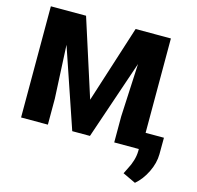

<svg xmlns="http://www.w3.org/2000/svg" viewBox="-127 -845 1218 1186"><g transform="rotate(15 482.0 -251.5)"><path d="M278.8 -710.9 437.5 -216.3 595.7 -710.9H821.3V0H649.4V-166L666 -505.9L494.1 0H380.9L208.5 -506.3L225.1 -166V0H53.7V-710.9ZM837.4 208 754.4 168.9 771 135.7Q805.2 72.3 806.6 14.6V-107.4H938.5L938 -1.5Q937.5 54.7 909.2 112.8Q880.9 170.9 837.4 208Z"/></g></svg>

Font: Roboto Black
Style: Regular
Weight: 900
Designer: Google
Version: Version 2.134; 2016